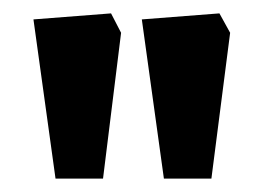

<svg xmlns="http://www.w3.org/2000/svg" viewBox="-20 -718 397 287"><path d="M225 -451 192 -689 308 -698 324 -669 296 -451ZM63 -451 30 -689 146 -698 161 -669 134 -451Z"/></svg>

Font: Kreon SemiBold
Style: Regular
Weight: 600
Designer: Julia Petretta
Foundry: Julia Petretta and Eli Heuer
Version: Version 2.002